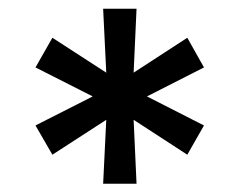

<svg xmlns="http://www.w3.org/2000/svg" viewBox="-20 -748 561 449"><path d="M221.2 -318.4 228.5 -467.8 102.5 -386.2 63 -454.6 196.8 -522.5 63 -590.3 102.5 -659.7 228.5 -578.1 221.2 -727.5H299.3L292.5 -578.1L418 -659.7L457 -590.3L323.7 -522.5L457 -454.6L418 -386.2L292.5 -467.8L299.3 -318.4Z"/></svg>

Font: Inter Medium
Style: Regular
Weight: 500
Designer: Rasmus Andersson
Foundry: rsms
Version: Version 4.001;git-9221beed3